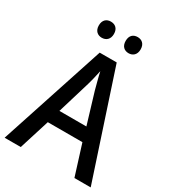

<svg xmlns="http://www.w3.org/2000/svg" viewBox="-215 -1021 1017 1134"><g transform="rotate(30 293.5 -454.0)"><path d="M150 -853C150 -816 173 -798 201 -798C230 -798 253 -816 253 -853C253 -891 230 -908 201 -908C173 -908 150 -891 150 -853ZM333 -853C333 -816 355 -798 384 -798C412 -798 435 -816 435 -853C435 -891 412 -908 384 -908C355 -908 333 -891 333 -853ZM476 0H587L351 -716H235L0 0H110L175 -207H411ZM322 -508 385 -299H201L264 -508C273 -536 285 -585 293 -623C299 -592 315 -536 322 -508Z"/></g></svg>

Font: Noto Sans Devanagari UI SemiCondensed Medium
Style: Regular
Weight: 500
Width: 4
Designer: Jelle Bosma - Monotype Design Team
Foundry: Monotype Imaging Inc.
Version: Version 2.004